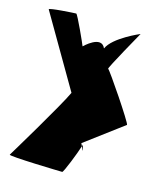

<svg xmlns="http://www.w3.org/2000/svg" viewBox="-107 -788 737 868"><g transform="rotate(15 261.5 -354.0)"><path d="M17 -14C13 -6 260 0 266 0C272 0 312 -102 322 -135C320 -139 318 -143 316 -148L494 -281C498 -288 352 -504 346 -504C340 -504 447 -694 447 -694C447 -694 328 -644 304 -588C280 -644 208 -572 208 -572C206 -579 148 -708 142 -708C133 -708 13 -701 17 -694L214 -356C184 -290 17 -14 17 -14ZM322 -135C342 -90 324 -143 323 -145C324 -144 324 -140 322 -135Z"/></g></svg>

Font: Ampere
Style: UltCnd
Weight: 400
Version: Version 1